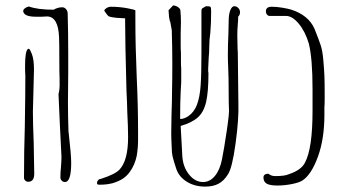

<svg xmlns="http://www.w3.org/2000/svg" viewBox="-20 -683 1262 712"><path d="M204 -25Q204 -46 206 -62Q208 -90 208 -101L202 -221Q200 -255 197 -334Q202 -353 201 -378V-391Q200 -408 200 -464Q200 -524 199 -545Q196 -622 154 -622L135 -621H113Q68 -621 66 -642Q66 -647 72 -652Q78 -657 87 -659Q120 -647 179 -647Q194 -656 211 -656Q219 -656 225 -649Q231 -642 231 -632Q233 -560 233 -487V-414L232 -305Q232 -253 234 -195L235 -188V-187Q244 -109 244 -79Q244 -8 221 -8Q214 -8 209 -13Q204 -18 204 -25ZM69 -24Q69 -122 72 -213Q74 -335 74 -400Q74 -413 73 -424V-442Q73 -465 75.5 -481Q78 -497 83 -501Q84 -502 87 -502Q89 -502 92 -496.5Q95 -491 98 -483Q106 -463 106 -425L104 -346L102 -269Q102 -225 105 -153L107 -39Q107 -9 85 -9Q78 -9 73.5 -13.5Q69 -18 69 -24Z M340 -7Q340 -11 347 -18L355 -20Q408 -37 424 -55Q455 -89 455 -174Q455 -212 452 -267Q452 -283 451 -303Q450 -323 449 -347Q444 -532 444 -602V-615L411 -617Q392 -619 384 -622Q381 -623 375 -631.5Q369 -640 368 -641L367 -644Q367 -648 375 -653Q383 -658 391 -658Q422 -658 452 -652.5Q482 -647 482 -644V-608Q482 -515 487 -397Q492 -291 492 -196V-163Q492 -135 487 -105Q480 -71 461 -45Q450 -30 435.5 -20.5Q421 -11 399 -4Q377 2 349 2Q344 2 341.5 0.5Q339 -1 340 -7Z M863 -621Q864 -617 862 -596Q860 -572 860 -553L861 -501Q862 -493 862 -476L864 -299Q866 -242 853.5 -150.5Q841 -59 825 -36Q810 -12 790 -1.5Q770 9 741 9Q702 9 673 -9Q644 -27 634 -56Q631 -65 626.5 -79.5Q622 -94 619.5 -105.5Q617 -117 617 -131Q615 -171 615 -188L616 -257Q618 -307 618 -348Q619 -386 619 -450Q619 -503 617 -571L611 -604H610Q606 -620 606 -632L605 -645L622 -663Q633 -662 641 -656Q649 -650 649 -644Q651 -622 651 -601L650 -558V-516Q650 -497 651 -487V-458Q651 -436 652 -429V-378L650 -343Q648 -301 648 -249V-242H651Q662 -242 678 -252Q700 -267 710.5 -295Q721 -323 724 -365.5Q727 -408 727 -486V-569V-642Q727 -649 729 -651Q731 -653 744 -660Q758 -660 760.5 -657.5Q763 -655 763 -641Q763 -595 760 -562Q756 -534 756 -511Q756 -489 754 -470L752 -428V-418Q753 -415 753 -411Q753 -343 744.5 -305.5Q736 -268 714 -248Q692 -228 650 -216L656 -106Q658 -65 680.5 -36.5Q703 -8 733 -8Q758 -8 776.5 -30Q795 -52 803 -91Q811 -131 821 -198.5Q831 -266 829 -280Q828 -297 828 -338Q828 -397 826 -439Q825 -455 825 -482Q825 -516 827 -558L828 -604Q828 -630 834 -645Q840 -660 849 -660Q857 -660 863.5 -653.5Q870 -647 870 -638Q870 -627 863 -621Z M957 -25Q957 -38 975 -39Q986 -30 1000 -30Q1037 -30 1051 -37Q1097 -52 1111 -80Q1139 -132 1139 -272V-319V-352Q1139 -468 1125 -522Q1112 -566 1088 -595Q1064 -624 1040 -624H979Q974 -624 970 -629Q966 -634 966 -641Q966 -658 988 -658Q1005 -658 1026.5 -654.5Q1048 -651 1061 -647Q1124 -626 1146 -577Q1162 -537 1169 -516Q1176 -495 1179 -460Q1182 -427 1183 -402Q1184 -377 1184 -340V-316Q1184 -297 1183 -285V-284V-257Q1183 -168 1159 -102Q1135 -36 1102 -14Q1090 -6 1062.5 -0.5Q1035 5 1008 5Q981 5 969 -2Q957 -9 957 -25Z"/></svg>

Font: Amatic SC
Style: Regular
Weight: 400
Designer: Multiple Designers
Foundry: Vernon Adams
Version: Version 2.505